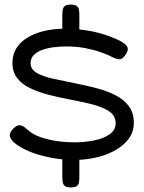

<svg xmlns="http://www.w3.org/2000/svg" viewBox="-20 -741 625 835"><path d="M562 -207Q562 -169 541.5 -140Q521 -111 486.5 -90.5Q452 -70 410 -59Q368 -48 325 -46V33Q325 46 322.5 55.5Q320 65 312 69.5Q304 74 287 74Q272 74 264 69Q256 64 253.5 54.5Q251 45 251 32V-48Q204 -53 162.5 -64Q121 -75 89.5 -90.5Q58 -106 39 -123Q23 -139 22.5 -152Q22 -165 37 -181Q48 -192 57 -195Q66 -198 76.5 -193.5Q87 -189 101 -176Q129 -150 184.5 -136Q240 -122 305 -122Q347 -122 388 -130Q429 -138 456 -156.5Q483 -175 483 -205Q483 -239 453 -258Q423 -277 376 -288.5Q329 -300 276 -310Q232 -318 189 -329.5Q146 -341 111 -357.5Q76 -374 55 -401Q34 -428 34 -467Q34 -504 51.5 -531.5Q69 -559 99.5 -577.5Q130 -596 169 -605.5Q208 -615 251 -616V-679Q251 -692 253.5 -701.5Q256 -711 264 -716Q272 -721 288 -721Q304 -721 312 -716Q320 -711 322.5 -702Q325 -693 325 -680V-613Q391 -606 442 -588Q493 -570 511 -558Q530 -547 534.5 -535Q539 -523 528 -506Q520 -493 512 -487.5Q504 -482 494.5 -483.5Q485 -485 472 -491Q452 -502 421 -513Q390 -524 352 -531.5Q314 -539 269 -539Q240 -539 212.5 -535.5Q185 -532 162.5 -523.5Q140 -515 126.5 -501Q113 -487 113 -466Q113 -439 141.5 -423Q170 -407 216.5 -397.5Q263 -388 315 -377Q360 -368 403.5 -356.5Q447 -345 483 -326.5Q519 -308 540.5 -279Q562 -250 562 -207Z"/></svg>

Font: Fredoka Expanded
Style: Regular
Weight: 400
Width: 7
Designer: Ben Nathan
Foundry: Milena B. Brandão, Ben Nathan
Version: Version 2.001